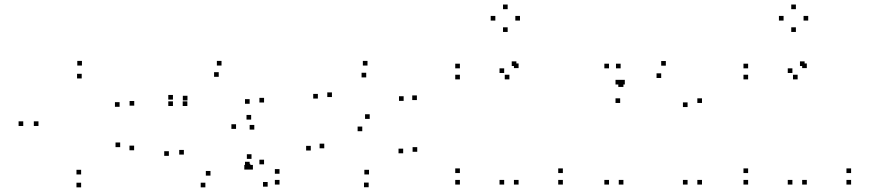

<svg xmlns="http://www.w3.org/2000/svg" viewBox="-20 -784 3760 826"><path d="M329 -33.5V-53.5H309V-33.5ZM145.5 -242V-262H125.5V-242ZM331.5 -446.5V-466.5H311.5V-446.5ZM494.5 -324.5V-344.5H474.5V-324.5ZM557.5 -329.5V-349.5H537.5V-329.5ZM332.5 -502V-522H312.5V-502ZM80 -242V-262H60V-242ZM329 22V2H309V22ZM557 -137.5V-157.5H537V-137.5ZM497 -151V-171H477V-151Z M724 -355.5V-375.5H704V-355.5ZM724 -328V-348H704V-328ZM786 -328V-348H766V-328ZM786.5 -352V-372H766.5V-352ZM921 -453.5V-473.5H901V-453.5ZM1054 -337.5V-357.5H1034V-337.5ZM1054 -68V-88H1034V-68ZM1057 -59.5V-79.5H1037V-59.5ZM1131.5 19V-1H1111.5V19ZM1182.5 10V-10H1162.5V10ZM1182.5 -36.5V-56.5H1162.5V-36.5ZM1116 -77V-97H1096V-77ZM1116 -343V-363H1096V-343ZM933 -502V-522H913V-502ZM1060.5 -269.5V-289.5H1040.5V-269.5ZM706.5 -113.5V-133.5H686.5V-113.5ZM863.5 22V2H843.5V22ZM1051 -54.5V-74.5H1031V-54.5ZM1068 -54.5V-74.5H1048V-54.5ZM1062 -100.5V-120.5H1042V-100.5ZM885.5 -28.5V-48.5H865.5V-28.5ZM771 -119V-139H751V-119ZM995.5 -229.5V-249.5H975.5V-229.5ZM1074 -226.5V-246.5H1054V-226.5Z M1347.5 -360V-380H1327.5V-360ZM1538.5 -219.5V-239.5H1518.5V-219.5ZM1714.5 -124.5V-144.5H1694.5V-124.5ZM1567.5 -33.5V-53.5H1547.5V-33.5ZM1375 -146V-166H1355V-146ZM1317 -136.5V-156.5H1297V-136.5ZM1566 21.5V1.5H1546V21.5ZM1775 -131V-151H1755V-131ZM1570.5 -272.5V-292.5H1550.5V-272.5ZM1408 -366.5V-386.5H1388V-366.5ZM1555.5 -451V-471H1535.5V-451ZM1716.5 -350V-370H1696.5V-350ZM1773.5 -353.5V-373.5H1753.5V-353.5ZM1561 -502V-522H1541V-502Z M2211 -491V-511H2191V-491ZM2201.5 -500V-520H2181.5V-500ZM1958.5 -490V-510H1938.5V-490ZM1958.5 -442.5V-462.5H1938.5V-442.5ZM2171.5 -442.5V-462.5H2151.5V-442.5ZM2149 -470V-490H2129V-470ZM2149 10V-10H2129V10ZM2211 10V-10H2191V10ZM2401.5 10V-10H2381.5V10ZM2401.5 -39.5V-59.5H2381.5V-39.5ZM1958.5 -39.5V-59.5H1938.5V-39.5ZM1958.5 10V-10H1938.5V10ZM2217 -695.5V-715.5H2197V-695.5ZM2164 -744.5V-764.5H2144V-744.5ZM2111 -695.5V-715.5H2091V-695.5ZM2164 -646.5V-666.5H2144V-646.5Z M2660 -410V-430H2640V-410ZM2650 -490V-510H2630V-490ZM2600 -490V-510H2580V-490ZM2600 10V-10H2580V10ZM2662 10V-10H2642V10ZM2662 -410V-430H2642V-410ZM3000 -341V-361H2980V-341ZM2844.5 -501.5V-521.5H2824.5V-501.5ZM2668 -420.5V-440.5H2648V-420.5ZM2648 -420.5V-440.5H2628V-420.5ZM2648 -341V-361H2628V-341ZM2824.5 -448.5V-468.5H2804.5V-448.5ZM2938 -323.5V-343.5H2918V-323.5ZM2938 10V-10H2918V10ZM3000 10V-10H2980V10Z M3451 -491V-511H3431V-491ZM3441.5 -500V-520H3421.5V-500ZM3198.5 -490V-510H3178.5V-490ZM3198.5 -442.5V-462.5H3178.5V-442.5ZM3411.5 -442.5V-462.5H3391.5V-442.5ZM3389 -470V-490H3369V-470ZM3389 10V-10H3369V10ZM3451 10V-10H3431V10ZM3641.5 10V-10H3621.5V10ZM3641.5 -39.5V-59.5H3621.5V-39.5ZM3198.5 -39.5V-59.5H3178.5V-39.5ZM3198.5 10V-10H3178.5V10ZM3457 -695.5V-715.5H3437V-695.5ZM3404 -744.5V-764.5H3384V-744.5ZM3351 -695.5V-715.5H3331V-695.5ZM3404 -646.5V-666.5H3384V-646.5Z"/></svg>

Font: Monaspace Neon Dots Var
Style: Regular
Weight: 400
Designer: Riley Cran and the Lettermatic Team
Version: Version 1.100 (Monaspace Neon Dots)